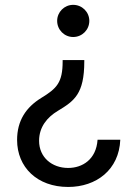

<svg xmlns="http://www.w3.org/2000/svg" viewBox="-20 -572 551 784"><path d="M324.2 -321.3V-326.7H235.8V-321.3C235.8 -234.9 211.9 -210.9 148.9 -172.4C85.9 -133.8 49.8 -79.1 49.8 -0.5C49.8 110.8 131.8 191.4 258.3 191.4C373.5 191.4 466.3 121.1 471.2 -1.5H378.4C373 79.6 315.9 113.8 258.3 113.8C192.4 113.8 139.6 70.8 139.6 2.9C139.6 -53.7 172.9 -93.3 215.8 -119.1C283.2 -159.7 324.2 -188 324.2 -321.3ZM278.8 -552.2C242.7 -552.2 213.4 -522.9 213.4 -486.8C213.4 -450.2 242.7 -420.9 278.8 -420.9C315.4 -420.9 344.7 -450.2 344.7 -486.8C344.7 -522.9 315.4 -552.2 278.8 -552.2Z"/></svg>

Font: Raveo
Style: Regular
Weight: 400
Designer: Jakub Foglar, Rasmus Andersson (Inter)
Foundry: Jakubfoglar.com
Version: Version 1.100;Glyphs 3.2.3 (3260)